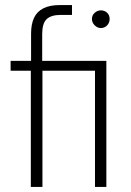

<svg xmlns="http://www.w3.org/2000/svg" viewBox="-20 -740 519 760"><path d="M102 0V-460H22V-499H103V-607Q103 -644 114.5 -669Q126 -694 151.5 -707Q177 -720 217 -720H265V-681H221Q182 -681 164.5 -664Q147 -647 147 -605V-499H401V0H356V-460H148V0ZM379 -629Q366 -629 355 -639.5Q344 -650 344 -665Q344 -680 355 -689.5Q366 -699 379 -699Q394 -699 404 -689.5Q414 -680 414 -665Q414 -650 404 -639.5Q394 -629 379 -629Z"/></svg>

Font: DM Sans 20pt ExtraLight
Style: Regular
Weight: 250
Version: Version 4.004;gftools[0.9.30]